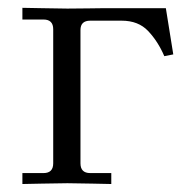

<svg xmlns="http://www.w3.org/2000/svg" viewBox="-20 -460 480 481"><path d="M36.1 1V-26.4H88.9Q113.3 -26.4 113.3 -50.8V-386.7Q113.3 -411.1 88.9 -411.1H36.1V-440.4Q37.6 -440.4 85 -439.5Q132.3 -438.5 148.9 -438.5Q165.5 -438.5 202.4 -439Q239.3 -439.5 240.7 -439.5H395.5L414.1 -323.7L391.6 -319.3Q376 -356 351.1 -382.3Q326.7 -408.2 284.7 -408.2H206.1Q181.6 -408.2 181.6 -384.8V-50.8Q181.6 -26.4 206.1 -26.4H258.8V1Q257.3 1 211.4 0Q165.5 -1 148.9 -1Q132.3 -1 85 0Q37.6 1 36.1 1Z"/></svg>

Font: Theano Old Style
Style: Regular
Weight: 400
Designer: Alexey Kryukov
Version: Version 2.00